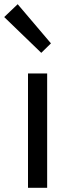

<svg xmlns="http://www.w3.org/2000/svg" viewBox="-41 -892 336 912"><path d="M92 0V-543H183V0ZM155 -641 -21 -811 43 -872 201 -686Z"/></svg>

Font: Swei Fan Sans CJK TC
Style: Regular
Weight: 400
Version: Version 2.130